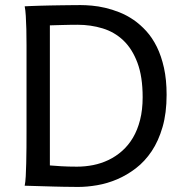

<svg xmlns="http://www.w3.org/2000/svg" viewBox="-20 -738 741 763"><path d="M85.4 -222.2V-558.1Q85.4 -592.3 84.7 -621.8Q84 -651.4 82.5 -674.8Q81.1 -698.2 78.1 -712.9Q88.4 -713.4 104.2 -714.1Q120.1 -714.8 139.4 -715.3Q158.7 -715.8 179.9 -716.3Q201.2 -716.8 222.4 -717Q243.7 -717.3 263.7 -717.5Q283.7 -717.8 300.3 -717.8Q319.8 -717.8 345 -715.6Q370.1 -713.4 397.7 -707Q425.3 -700.7 454.3 -689.2Q483.4 -677.7 510.5 -659.2Q537.6 -640.6 561.5 -614.3Q585.4 -587.9 603.3 -551.8Q621.1 -515.6 631.6 -468.5Q642.1 -421.4 642.1 -361.3Q642.1 -288.6 626 -233.2Q609.9 -177.7 582.8 -137.2Q555.7 -96.7 520 -69.3Q484.4 -42 445.3 -25.4Q406.2 -8.8 366.2 -2Q326.2 4.9 290.5 4.9Q278.8 4.9 263.4 4.6Q248 4.4 231 4.2Q213.9 3.9 195.8 3.4Q177.7 2.9 160.6 2.4Q120.6 1.5 78.1 0Q81.1 -14.6 82.3 -37.6Q83.5 -60.5 84.2 -89.4Q85 -118.2 85.2 -152.1Q85.4 -186 85.4 -222.2ZM178.2 -80.6Q195.3 -79.1 222.9 -77.4Q250.5 -75.7 285.6 -75.7Q318.4 -75.7 350.3 -82Q382.3 -88.4 411.4 -102.3Q440.4 -116.2 465.3 -138.2Q490.2 -160.2 508.3 -190.7Q526.4 -221.2 536.6 -261.2Q546.9 -301.3 546.9 -351.6Q546.9 -433.6 526.1 -488.8Q505.4 -543.9 470.2 -577.4Q435.1 -610.8 387.9 -625.2Q340.8 -639.6 288.1 -639.6Q275.9 -639.6 260.7 -639.4Q245.6 -639.2 230.2 -638.7Q214.8 -638.2 201.2 -637.9Q187.5 -637.7 178.2 -637.2Z"/></svg>

Font: Andika Compact
Style: Regular
Weight: 400
Designer: Victor Gaultney, Annie Olsen, Julie Remington, Don Collingsworth, Eric Hays, Becca Hirsbrunner
Foundry: SIL International
Version: Version 5.000 ; LnSpcTght